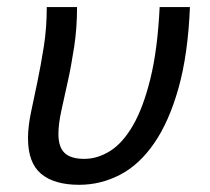

<svg xmlns="http://www.w3.org/2000/svg" viewBox="-20 -510 590 539"><path d="M513.2 -490.2Q507.8 -357.4 481.2 -262.9Q454.6 -168.5 412.8 -107.9Q371.1 -47.4 316.9 -19.3Q262.7 8.8 202.1 8.8Q132.3 8.8 95.5 -22Q58.6 -52.7 58.6 -122.1Q58.6 -154.3 66.9 -194.1Q75.2 -233.9 85 -280.3Q94.7 -326.7 103 -379.2Q111.3 -431.6 111.3 -490.2H196.3Q196.3 -431.2 188.2 -378.4Q180.2 -325.7 170.2 -280.8Q160.2 -235.8 152.1 -198.7Q144 -161.6 144 -133.8Q144 -97.2 161.4 -80.6Q178.7 -64 216.8 -64Q253.4 -64 288.8 -85.9Q324.2 -107.9 353.3 -158Q382.3 -208 402.3 -289.6Q422.4 -371.1 428.2 -490.2Z"/></svg>

Font: Code New Roman
Style: Italic
Weight: 400
Italic angle: -11°
Monospace: yes
Designer: Sam Radian
Foundry: Code New Roman
Version: Version 1.508 October 19, 2014